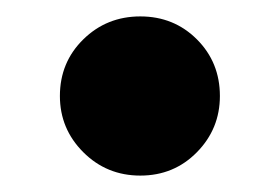

<svg xmlns="http://www.w3.org/2000/svg" viewBox="-20 -365 341 234"><path d="M248 -248Q248 -208 220 -179.5Q192 -151 151 -151Q110 -151 81.5 -179.5Q53 -208 53 -248Q53 -289 81.5 -317Q110 -345 151 -345Q192 -345 220 -317Q248 -289 248 -248Z"/></svg>

Font: Atkinson Hyperlegible Pro
Style: Bold
Weight: 700
Designer: Elliott Scott, Megan Eiswerth, Linus Boman, Theodore Petrosky, Jacob Perez
Foundry: Braille Institute
Version: Version 1.5.1